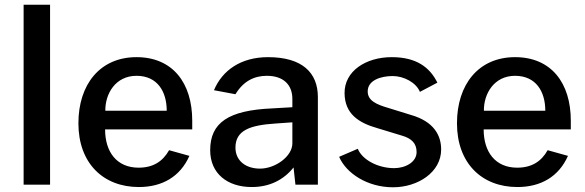

<svg xmlns="http://www.w3.org/2000/svg" viewBox="-20 -782 2477 813"><path d="M192 0V-762H80V0Z M794 -234V-271C794 -431 711 -540 558 -540C403 -540 312 -424 312 -260C312 -91 417 10 568 10C667 10 743 -34 782 -122L696 -146C669 -98 628 -72 567 -72C474 -72 425 -139 425 -234ZM426 -313C425 -385 469 -461 558 -461C646 -461 686 -395 686 -313Z M1046 10C1121 10 1181 -20 1223 -73L1231 0H1326V-371C1326 -474 1260 -540 1115 -540C1000 -540 921 -484 886 -400L977 -383C1011 -439 1057 -461 1110 -461C1178 -461 1218 -425 1218 -363V-328L1132 -323C948 -315 870 -263 870 -146C870 -47 943 10 1046 10ZM1081 -68C1021 -68 977 -101 977 -157C977 -231 1040 -252 1147 -259L1218 -264V-175C1218 -120 1146 -68 1081 -68Z M1644 11C1750 11 1848 -53 1848 -149C1848 -208 1818 -267 1721 -295L1624 -325C1573 -340 1537 -356 1537 -395C1537 -443 1594 -460 1643 -460C1689 -460 1742 -433 1758 -393L1832 -432C1800 -497 1743 -540 1639 -540C1529 -540 1438 -481 1439 -387C1440 -301 1497 -262 1579 -239L1681 -208C1723 -196 1744 -175 1744 -138C1744 -95 1696 -70 1649 -70C1581 -70 1514 -105 1495 -152L1416 -118C1446 -48 1536 11 1644 11Z M2397 -234V-271C2397 -431 2314 -540 2161 -540C2006 -540 1915 -424 1915 -260C1915 -91 2020 10 2171 10C2270 10 2346 -34 2385 -122L2299 -146C2272 -98 2231 -72 2170 -72C2077 -72 2028 -139 2028 -234ZM2029 -313C2028 -385 2072 -461 2161 -461C2249 -461 2289 -395 2289 -313Z"/></svg>

Font: Cheyenne Sans Medium
Style: Regular
Weight: 500
Designer: The Public Sans project authors (U.S. Web Design System), Libre Franklin designed by Pablo Impallari and Rodrigo Fuenzal
Foundry: The Cheyenne Sans Project Authors
Version: Version 2.007